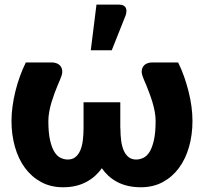

<svg xmlns="http://www.w3.org/2000/svg" viewBox="-20 -782 860 810"><path d="M731.5 -518.5Q745.5 -490.5 756.5 -459.2Q767.5 -428 775.5 -396.2Q783.5 -364.5 787.8 -332.8Q792 -301 792 -272Q792 -213.5 777.5 -162.5Q763 -111.5 735.2 -73.8Q707.5 -36 667 -14Q626.5 8 574.5 8Q544 8 518.8 2Q493.5 -4 473.2 -15Q453 -26 437.2 -40.5Q421.5 -55 409.5 -72.5Q397.5 -55 381.5 -40.5Q365.5 -26 345.2 -15Q325 -4 300.5 2Q276 8 246 8Q194 8 153.5 -14Q113 -36 85.2 -73.8Q57.5 -111.5 43 -162.5Q28.5 -213.5 28.5 -272Q28.5 -301 32.8 -332.8Q37 -364.5 44.8 -396.2Q52.5 -428 63.8 -459.2Q75 -490.5 89 -518.5H201Q208.5 -518.5 218 -515.2Q227.5 -512 234.2 -504.2Q241 -496.5 242.5 -484.2Q244 -472 236.5 -454Q236.5 -452.5 232.5 -443.8Q228.5 -435 222.8 -421Q217 -407 210.2 -389Q203.5 -371 197.5 -351.2Q191.5 -331.5 187.8 -311Q184 -290.5 184 -272Q184 -222 191.2 -190.2Q198.5 -158.5 210 -140.5Q221.5 -122.5 236.2 -115.8Q251 -109 266 -109Q285 -109 297.8 -119Q310.5 -129 318.2 -146.5Q326 -164 329.2 -188Q332.5 -212 332.5 -240.5V-350.5H487.5V-240.5H488Q488 -212 491.2 -188Q494.5 -164 502.2 -146.5Q510 -129 522.8 -119Q535.5 -109 554.5 -109Q569.5 -109 584.2 -115.8Q599 -122.5 610.5 -140.5Q622 -158.5 629.2 -190.2Q636.5 -222 636.5 -272Q636.5 -290.5 632.8 -311Q629 -331.5 623 -351.2Q617 -371 610.2 -389Q603.5 -407 597.8 -421Q592 -435 588 -443.8Q584 -452.5 584 -454Q576.5 -472 578 -484.2Q579.5 -496.5 586.2 -504.2Q593 -512 602.5 -515.2Q612 -518.5 619.5 -518.5ZM363 -570 387 -762.5H482Q503 -762.5 510 -750.2Q517 -738 510 -717L451.5 -570Z"/></svg>

Font: Lato ExtraBold
Style: Regular
Weight: 800
Designer: Lukasz Dziedzic with Adam Twardoch and Botio Nikoltchev
Foundry: tyPoland Lukasz Dziedzic
Version: Version 2.015; 2015-08-06; http://www.latofonts.com/